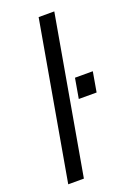

<svg xmlns="http://www.w3.org/2000/svg" viewBox="-140 -777 572 830"><g transform="rotate(-20 145.5 -361.5)"><path d="M24 0 151 -723H223L96 0ZM193 -331 209 -423H291L275 -331Z"/></g></svg>

Font: Archivo SemiBold Light
Style: Italic
Weight: 300
Italic angle: -10°
Version: Version 2.001